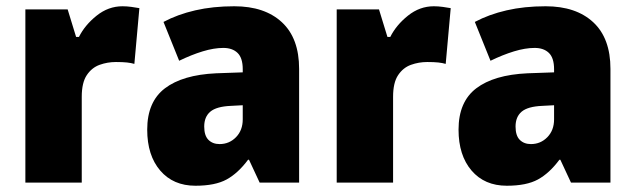

<svg xmlns="http://www.w3.org/2000/svg" viewBox="-20 -583 2028 613"><path d="M371 -563Q385 -563 399.5 -561Q414 -559 425 -557L409 -379Q399 -382 385.5 -383.5Q372 -385 350 -385Q323 -385 298 -376Q273 -367 257 -343Q241 -319 241 -274V0H61V-553H196L223 -465H232Q251 -503 288.5 -533Q326 -563 371 -563Z M728 -563Q825 -563 880 -512Q935 -461 935 -363V0H809L775 -73H772Q740 -30 703.5 -10Q667 10 604 10Q533 10 491.5 -38.5Q450 -87 450 -169Q450 -258 506.5 -301Q563 -344 670 -349L755 -352V-362Q755 -398 738.5 -414Q722 -430 693 -430Q663 -430 627 -419Q591 -408 552 -389L502 -513Q547 -537 603.5 -550Q660 -563 728 -563ZM717 -245Q671 -243 651.5 -226.5Q632 -210 632 -179Q632 -150 645.5 -136.5Q659 -123 681 -123Q712 -123 733.5 -145Q755 -167 755 -202V-247Z M1365 -563Q1379 -563 1393.5 -561Q1408 -559 1419 -557L1403 -379Q1393 -382 1379.5 -383.5Q1366 -385 1344 -385Q1317 -385 1292 -376Q1267 -367 1251 -343Q1235 -319 1235 -274V0H1055V-553H1190L1217 -465H1226Q1245 -503 1282.5 -533Q1320 -563 1365 -563Z M1722 -563Q1819 -563 1874 -512Q1929 -461 1929 -363V0H1803L1769 -73H1766Q1734 -30 1697.5 -10Q1661 10 1598 10Q1527 10 1485.5 -38.5Q1444 -87 1444 -169Q1444 -258 1500.5 -301Q1557 -344 1664 -349L1749 -352V-362Q1749 -398 1732.5 -414Q1716 -430 1687 -430Q1657 -430 1621 -419Q1585 -408 1546 -389L1496 -513Q1541 -537 1597.5 -550Q1654 -563 1722 -563ZM1711 -245Q1665 -243 1645.5 -226.5Q1626 -210 1626 -179Q1626 -150 1639.5 -136.5Q1653 -123 1675 -123Q1706 -123 1727.5 -145Q1749 -167 1749 -202V-247Z"/></svg>

Font: Noto Sans Myanmar UI SemiCondensed Black
Style: Regular
Weight: 900
Width: 4
Designer: Monotype Design Team
Foundry: Monotype Imaging Inc.
Version: Version 2.103; ttfautohint (v1.8.4.7-5d5b)